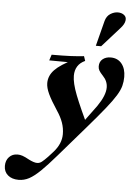

<svg xmlns="http://www.w3.org/2000/svg" viewBox="-200 -772 775 1114"><g transform="rotate(5 187.5 -215.0)"><path d="M-49 294Q-88 294 -111.5 274Q-135 254 -135 220Q-135 188 -116 168Q-97 148 -67 148Q-53 148 -38 153Q-23 158 2 172Q16 179 28 183Q40 187 50 187Q64 187 77 177Q90 167 111 145L140 113Q184 63 184 8Q184 -27 172.5 -59.5Q161 -92 138 -126Q101 -182 84.5 -217.5Q68 -253 68 -280Q68 -323 100.5 -357Q133 -391 207 -427L221 -411L68 -412L79 -446Q150 -446 191 -448Q232 -450 267 -454L276 -427Q247 -414 232.5 -391Q218 -368 218 -336Q218 -315 224.5 -287.5Q231 -260 245 -224Q259 -188 281 -139L310 -76L277 -48L369 -173Q414 -238 414 -284Q414 -321 386 -350Q369 -368 363 -379Q357 -390 357 -403Q357 -430 375.5 -445Q394 -460 422 -460Q463 -460 486.5 -431Q510 -402 510 -354Q510 -327 503.5 -302Q497 -277 477.5 -245Q458 -213 419.5 -165Q381 -117 317 -43L163 135Q113 193 77 228Q41 263 12 278.5Q-17 294 -49 294ZM330 -520 368 -668Q376 -697 397.5 -710.5Q419 -724 441 -724Q463 -724 477.5 -712.5Q492 -701 489 -681Q488 -671 481.5 -659Q475 -647 462 -633L361 -520Z"/></g></svg>

Font: Baskervville
Style: Bold Italic
Weight: 700
Italic angle: -18°
Version: Version 1.100